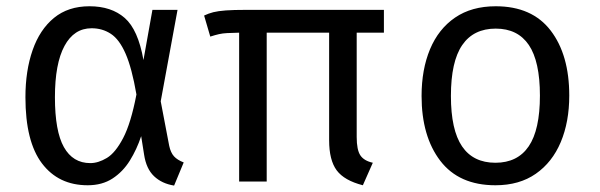

<svg xmlns="http://www.w3.org/2000/svg" viewBox="-20 -571 1886 604"><path d="M261.5 -551.3Q330.3 -551.3 372.3 -514.6Q414.4 -477.9 431.3 -382.1L459.5 -540H538.5L485.6 -252.3L512.3 -112.3Q516.9 -90.8 527.4 -79.2Q537.9 -67.7 557.9 -60L527.7 12.8Q489.2 6.7 464.6 -16.7Q440 -40 433.3 -84.6L424.1 -142.6Q410.3 -101 388.5 -65.9Q366.7 -30.8 334.1 -9.5Q301.5 11.8 255.9 11.8Q164.1 11.8 112.1 -56.9Q60 -125.6 60 -265.1Q60 -348.7 82.6 -413.3Q105.1 -477.9 149.7 -514.6Q194.4 -551.3 261.5 -551.3ZM268.2 -482.1Q212.8 -482.1 182.8 -426.4Q152.8 -370.8 152.8 -265.1Q152.8 -158.5 181 -108.2Q209.2 -57.9 264.1 -57.9Q289.2 -57.9 316.2 -74.1Q343.1 -90.3 367.4 -136.7Q391.8 -183.1 409.2 -273.8Q394.9 -356.9 375.1 -402.1Q355.4 -447.2 328.7 -464.6Q302.1 -482.1 268.2 -482.1Z M1187.7 -540V-468.2H1102.1V-140Q1102.1 -99.5 1113.6 -82.3Q1125.1 -65.1 1152.8 -59L1121.5 11.8Q1063.1 -3.1 1039.2 -35.1Q1015.4 -67.2 1015.4 -129.7V-468.2H819V0H732.3V-468.2Q708.2 -467.7 694.4 -466.9Q680.5 -466.2 669 -463.6Q657.4 -461 641.5 -455.9L622.1 -522.1Q635.9 -528.7 651 -532.6Q666.2 -536.4 690.3 -538.2Q714.4 -540 755.4 -540Z M1539.5 -551.3Q1653.8 -551.3 1712.3 -474.9Q1770.8 -398.5 1770.8 -270.3Q1770.8 -187.7 1744.1 -124.1Q1717.4 -60.5 1665.6 -24.4Q1613.8 11.8 1538.5 11.8Q1424.1 11.8 1365.1 -65.1Q1306.2 -142.1 1306.2 -269.2Q1306.2 -352.3 1332.8 -416.2Q1359.5 -480 1411.5 -515.6Q1463.6 -551.3 1539.5 -551.3ZM1539.5 -481Q1469.7 -481 1434.1 -429.2Q1398.5 -377.4 1398.5 -269.2Q1398.5 -162.1 1433.6 -110.5Q1468.7 -59 1538.5 -59Q1608.2 -59 1643.3 -110.8Q1678.5 -162.6 1678.5 -270.3Q1678.5 -377.9 1643.6 -429.5Q1608.7 -481 1539.5 -481Z"/></svg>

Font: FiraCode Nerd Font
Style: Regular
Weight: 400
Designer: Carrois Corporate, Edenspiekermann AG, Nikita Prokopov
Foundry: Carrois Corporate, Edenspiekermann AG, Nikita Prokopov
Version: Version 6.002;Nerd Fonts 2.2.2